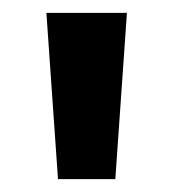

<svg xmlns="http://www.w3.org/2000/svg" viewBox="-20 -734 268 298"><path d="M177 -714 159 -456H70L52 -714Z"/></svg>

Font: Avrile Sans Condensed SemiBold
Style: Regular
Weight: 600
Width: 3
Designer: Monotype Design Team
Foundry: Monotype Imaging Inc.
Version: Version 2.001;September 10, 2019;FontCreator 11.5.0.2425 64-